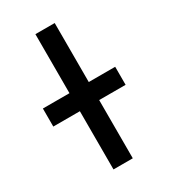

<svg xmlns="http://www.w3.org/2000/svg" viewBox="-207 -958 925 1051"><g transform="rotate(-30 255.5 -432.5)"><path d="M192 -487H24V-373H192V-5H314V-373H481V-487H314V-860H192Z"/></g></svg>

Font: Ny Stormning
Style: Fi
Weight: 300
Designer: Robert Jablonski, Mew Too
Foundry: Cannot Into Space Fonts
Version: Version 0.90